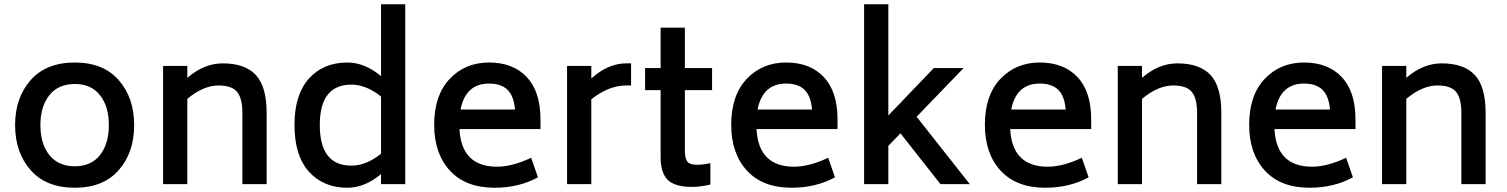

<svg xmlns="http://www.w3.org/2000/svg" viewBox="-20 -866 7087 903"><path d="M332 17Q197 17 124 -66Q51 -149 51 -278Q51 -406 124 -489Q197 -572 332 -572Q466 -572 538.5 -489Q611 -406 611 -278Q611 -149 538.5 -66Q466 17 332 17ZM332 -84Q409 -84 450.5 -137Q492 -190 492 -278Q492 -365 450.5 -418Q409 -471 332 -471Q254 -471 212 -418Q170 -365 170 -278Q170 -190 212 -137Q254 -84 332 -84Z M1027 -568Q1132 -568 1183 -513.5Q1234 -459 1234 -335V0H1120V-335Q1120 -404 1095 -434Q1070 -464 1008 -464Q936 -464 861 -401V0H747V-556H861V-500Q940 -568 1027 -568Z M1772 -846H1886V0H1772V-47Q1695 17 1614 17Q1501 17 1433 -58.5Q1365 -134 1365 -278Q1365 -421 1433 -496.5Q1501 -572 1614 -572Q1695 -572 1772 -508ZM1633 -87Q1702 -87 1772 -143V-412Q1702 -468 1633 -468Q1484 -468 1484 -278Q1484 -87 1633 -87Z M2141 -259Q2150 -82 2318 -82Q2389 -82 2478 -124L2510 -32Q2420 17 2306 17Q2170 17 2096 -63.5Q2022 -144 2022 -279Q2022 -418 2095 -495Q2168 -572 2280 -572Q2393 -572 2457.5 -503.5Q2522 -435 2522 -304V-259ZM2280 -473Q2170 -473 2146 -351H2402Q2397 -414 2367 -443.5Q2337 -473 2280 -473Z M2925 -568H2948V-464H2925Q2843 -464 2761 -399V0H2647V-556H2761V-497Q2840 -568 2925 -568Z M3329 -442H3201V-158Q3201 -120 3213 -105.5Q3225 -91 3258 -91Q3289 -91 3321 -99V2Q3274 13 3234 13Q3154 13 3120.5 -20Q3087 -53 3087 -126V-442H3014V-546H3087V-736H3201V-546H3329Z M3538 -259Q3547 -82 3715 -82Q3786 -82 3875 -124L3907 -32Q3817 17 3703 17Q3567 17 3493 -63.5Q3419 -144 3419 -279Q3419 -418 3492 -495Q3565 -572 3677 -572Q3790 -572 3854.5 -503.5Q3919 -435 3919 -304V-259ZM3677 -473Q3567 -473 3543 -351H3799Q3794 -414 3764 -443.5Q3734 -473 3677 -473Z M4403 0 4215 -239 4158 -180V0H4044V-846H4158V-323L4372 -546H4512L4291 -317L4541 0Z M4731 -259Q4740 -82 4908 -82Q4979 -82 5068 -124L5100 -32Q5010 17 4896 17Q4760 17 4686 -63.5Q4612 -144 4612 -279Q4612 -418 4685 -495Q4758 -572 4870 -572Q4983 -572 5047.5 -503.5Q5112 -435 5112 -304V-259ZM4870 -473Q4760 -473 4736 -351H4992Q4987 -414 4957 -443.5Q4927 -473 4870 -473Z M5517 -568Q5622 -568 5673 -513.5Q5724 -459 5724 -335V0H5610V-335Q5610 -404 5585 -434Q5560 -464 5498 -464Q5426 -464 5351 -401V0H5237V-556H5351V-500Q5430 -568 5517 -568Z M5974 -259Q5983 -82 6151 -82Q6222 -82 6311 -124L6343 -32Q6253 17 6139 17Q6003 17 5929 -63.5Q5855 -144 5855 -279Q5855 -418 5928 -495Q6001 -572 6113 -572Q6226 -572 6290.5 -503.5Q6355 -435 6355 -304V-259ZM6113 -473Q6003 -473 5979 -351H6235Q6230 -414 6200 -443.5Q6170 -473 6113 -473Z M6760 -568Q6865 -568 6916 -513.5Q6967 -459 6967 -335V0H6853V-335Q6853 -404 6828 -434Q6803 -464 6741 -464Q6669 -464 6594 -401V0H6480V-556H6594V-500Q6673 -568 6760 -568Z"/></svg>

Font: Biryani DemiBold
Style: Regular
Weight: 600
Designer: Dan Reynolds and Mathieu Réguer
Foundry: Dan Reynolds and Mathieu Réguer
Version: Version 1.003;PS 001.003;hotconv 1.0.70;makeotf.lib2.5.58329